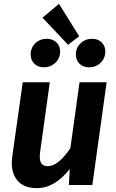

<svg xmlns="http://www.w3.org/2000/svg" viewBox="-20 -954 600 990"><path d="M284.2 -934.1 388.2 -767.1 331.1 -723.1 199.2 -862.8ZM206.1 -606.9Q175.8 -606.9 157 -625.5Q138.2 -644 138.2 -672.9Q138.2 -708 162.1 -731Q186 -753.9 221.2 -753.9Q251.5 -753.9 270.8 -735.6Q290 -717.3 290 -689Q290 -653.8 265.6 -630.4Q241.2 -606.9 206.1 -606.9ZM439 -606.9Q408.7 -606.9 389.9 -625.5Q371.1 -644 371.1 -672.9Q371.1 -707.5 395.3 -730.7Q419.4 -753.9 455.1 -753.9Q485.4 -753.9 504.2 -735.6Q522.9 -717.3 522.9 -689Q522.9 -653.8 499 -630.4Q475.1 -606.9 439 -606.9ZM169.9 16.1Q98.1 16.1 65.2 -29.1Q32.2 -74.2 43.9 -151.9L97.2 -529.8H236.8L187 -171.9Q181.6 -130.4 191.7 -113.8Q201.7 -97.2 227.1 -97.2Q280.3 -97.2 342.8 -189.9L390.1 -529.8H529.8L456.1 0H335L339.8 -83Q262.7 16.1 169.9 16.1Z"/></svg>

Font: FiraGO SemiBold
Style: Italic
Weight: 600
Italic angle: -8°
Designer: bBox Type GmbH
Foundry: bBox Type GmbH
Version: Version 1.001;PS 001.001;hotconv 1.0.88;makeotf.lib2.5.64775